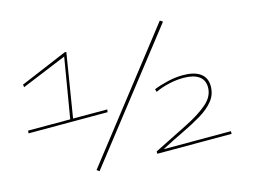

<svg xmlns="http://www.w3.org/2000/svg" viewBox="-100 -918 1490 1108"><g transform="rotate(-15 645.5 -364.0)"><path d="M29 -306 30 -322H282L342 -681L73 -570L71 -586L351 -704H361L299 -322H503L501 -306ZM368 11 353 0 929 -739 945 -728ZM716 0V-14Q832 -72 917.5 -115Q1003 -158 1050.5 -200Q1098 -242 1098 -295Q1098 -339 1066 -361.5Q1034 -384 974 -384Q931 -384 885.5 -373.5Q840 -363 805 -346L800 -363Q837 -378 884 -389Q931 -400 975 -400Q1043 -400 1079 -374Q1115 -348 1115 -297Q1115 -248 1085.5 -211Q1056 -174 1005.5 -143.5Q955 -113 891 -82.5Q827 -52 758 -16H1160V0Z"/></g></svg>

Font: Georama Extra Expanded Thin
Style: Italic
Weight: 100
Width: 8
Italic angle: -9°
Designer: Jean-Baptiste Levee
Foundry: Production Type
Version: Version 1.000